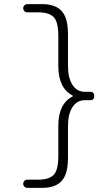

<svg xmlns="http://www.w3.org/2000/svg" viewBox="-20 -790 542 935"><path d="M335 -321Q336 -321 336 -322Q336 -324 335 -324Q264 -360 264 -468V-615Q264 -684 241 -707Q218 -730 166 -730H113Q105 -730 99 -736Q93 -742 93 -750Q93 -758 99 -764Q105 -770 113 -770H183Q251 -770 281 -735.5Q311 -701 311 -625V-470Q311 -410 333 -376.5Q355 -343 393 -343H419Q439 -343 439 -322Q439 -302 419 -302H393Q355 -302 333 -268.5Q311 -235 311 -175V-20Q311 56 281 90.5Q251 125 183 125H113Q105 125 99 119Q93 113 93 105Q93 97 99 91Q105 85 113 85H166Q218 85 241 62Q264 39 264 -30V-177Q264 -286 335 -321Z"/></svg>

Font: Rounded Mplus 1c Light
Style: Regular
Weight: 300
Version: Version 1.059.20150529